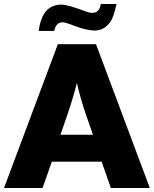

<svg xmlns="http://www.w3.org/2000/svg" viewBox="-24 -936 766 956"><path d="M454 -716 722 0H528L482 -131H234L188 0H-4L264 -716ZM439 -265 405 -362Q375 -450 359 -523Q339 -445 310 -360L277 -265ZM556 -916Q542 -849 524 -825Q493 -784 448 -784Q408 -784 345 -808Q302 -825 287 -825Q255 -825 246 -782H169Q185 -913 282 -913Q313 -913 400 -880Q421 -872 436 -872Q471 -872 478 -916Z"/></svg>

Font: Almarai ExtraBold
Style: Regular
Weight: 800
Designer: Boutros International 2019
Foundry: Created by Boutros International 2019
Version: Version 1.10